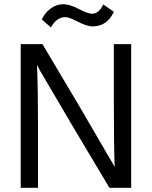

<svg xmlns="http://www.w3.org/2000/svg" viewBox="-20 -886 719 909"><path d="M160 3H78V-677H181L351 -391L523 -96Q519 -195 519 -390V-677H601V3H498L328 -282Q277 -368 234 -442Q191 -516 172 -547L155 -579Q160 -474 160 -284ZM290 -805Q248 -805 221 -756L178 -794Q192 -825 219.5 -845.5Q247 -866 280 -866Q310 -866 353 -843.5Q396 -821 415 -821Q449 -821 469 -865L519 -830Q487 -761 418 -761Q392 -761 349 -783Q306 -805 290 -805Z"/></svg>

Font: Hind Siliguri Fixed
Style: Regular
Weight: 400
Designer: Jyotish Sonowal
Foundry: Indian Type Foundry
Version: Version 1.001;October 28, 2021;FontCreator 12.0.0.2565 64-bi